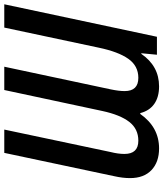

<svg xmlns="http://www.w3.org/2000/svg" viewBox="47 -801 764 898"><g transform="rotate(-90 429.0 -352.0)"><path d="M45 -126Q45 -160 54 -200L163 -714H272L167 -217Q158 -181 158 -152Q158 -87 220 -87Q275 -87 308 -129.5Q341 -172 359 -256L457 -714H566L460 -216Q452 -178 452 -151Q452 -87 514 -87Q570 -87 603 -134Q636 -181 655 -272L749 -714H858L706 0H622L629 -73H626Q569 10 474 10Q424 10 392 -12.5Q360 -35 349 -78H345Q283 10 184 10Q120 10 82.5 -25.5Q45 -61 45 -126Z"/></g></svg>

Font: Noto Sans UI NarrowMedium
Style: Italic
Weight: 500
Width: 4
Italic angle: -12°
Designer: Monotype Design Team
Foundry: Monotype Imaging Inc.
Version: Version 1.001